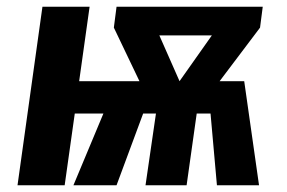

<svg xmlns="http://www.w3.org/2000/svg" viewBox="-20 -550 852 570"><path d="M752 -468 632 -309H705L749 0H624L605 -213H564L534 0H412L443 -213H405L326 0H198L287 -213H202L172 0H32L106 -530H246L215 -309H394L318 -468L326 -530H760ZM513 -309 609 -445H453Z"/></svg>

Font: Fira Sans SemiBold
Style: Italic
Weight: 600
Italic angle: -8°
Designer: bBox Type GmbH & Carrois Corporate GbR & Edenspiekermann AG
Foundry: bBox Type GmbH & Carrois Corporate GbR & Edenspiekermann AG
Version: Version 4.301